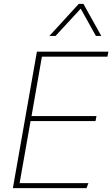

<svg xmlns="http://www.w3.org/2000/svg" viewBox="-20 -979 584 999"><path d="M82 -26H440L430 0H47L172 -710H544L539 -684H198L144 -375H482L477 -349H139ZM507 -792H479L400 -934L269 -792H237L390 -959H414Z"/></svg>

Font: Livvic Thin
Style: Italic
Weight: 250
Italic angle: -10°
Designer: Jacques Le Bailly, Baron von Fonthausen
Version: Version 1.001; ttfautohint (v1.8.2)